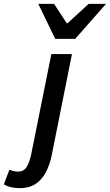

<svg xmlns="http://www.w3.org/2000/svg" viewBox="-145 -772 571 998"><path d="M-42 206Q-65 206 -86 201.5Q-107 197 -125 186L-96 110Q-85 115 -74 117.5Q-63 120 -50 120Q-23 120 -8.5 99Q6 78 16 36L122 -491H229L123 39Q113 86 93 124Q73 162 40 184Q7 206 -42 206ZM142 -570 54 -752H136L202 -651H206L316 -752H406L246 -570Z"/></svg>

Font: Source Sans 3 SemiBold
Style: Italic
Weight: 600
Italic angle: -11°
Designer: Paul D. Hunt
Foundry: Adobe
Version: Version 3.046;hotconv 1.0.118;makeotfexe 2.5.65603